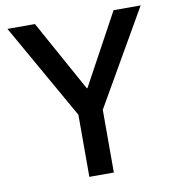

<svg xmlns="http://www.w3.org/2000/svg" viewBox="-82 -806 807 880"><g transform="rotate(-10 321.5 -366.5)"><path d="M377 -292V0H263V-289L11 -733H139L322 -402H325L505 -733H631Z"/></g></svg>

Font: IBM Plex Sans JP Medm
Style: Regular
Weight: 500
Designer: Mike Abbink; Paul van der Laan; Pieter van Rosmalen; Wujin Sim; Yejin Wi; Jinhee Kim; Boomi Park; Yona Kim; Kichan Ma
Foundry: Sandoll Inc.
Version: Version 1.002